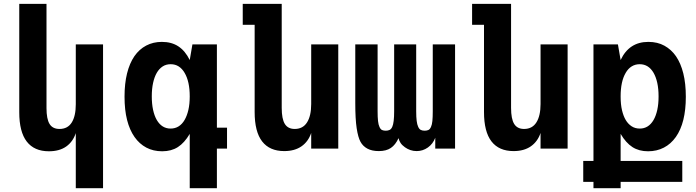

<svg xmlns="http://www.w3.org/2000/svg" viewBox="-20 -780 3652 1008"><path d="M377.9 -81.1Q362.8 -35.6 327.4 -10.7Q292 14.2 236.8 14.2Q159.7 14.2 120.4 -36.9Q81.1 -87.9 81.1 -190.9V-759.8H224.1V-212.9Q224.1 -155.3 240.2 -129.2Q256.3 -103 292.5 -103Q335.4 -103 356.7 -137Q377.9 -170.9 377.9 -232.9V-546.9H521V208H377.9Z M976.1 -77.1Q948.2 -29.8 913.8 -7.8Q879.4 14.2 831.5 14.2Q784.7 14.2 748.3 -5.1Q711.9 -24.4 686.5 -60.5Q660.6 -97.2 647.2 -149.9Q633.8 -202.6 633.8 -272.5Q633.8 -341.3 647 -394.5Q660.2 -447.8 685.5 -484.9Q710.9 -521.5 747.6 -540.8Q784.2 -560.1 830.1 -560.1Q880.9 -560.1 916.7 -536.4Q952.6 -512.7 976.1 -464.8L990.2 -546.9H1118.7V-109.9H1171.9V0H1118.7V208H976.1ZM875.5 -105Q899.4 -105 918 -116.7Q936.5 -128.4 949.2 -150.4Q961.9 -172.4 969 -203.1Q976.1 -233.9 976.1 -273.9Q976.1 -352.1 949.2 -397.5Q936.5 -419.4 918.2 -431.2Q899.9 -442.9 876 -442.9Q851.6 -442.9 833.5 -430.9Q815.4 -418.9 803.2 -397.9Q790.5 -376 783.7 -344.7Q780.3 -329.1 778.6 -311.8Q776.9 -294.4 776.9 -273.9Q776.9 -234.4 783.7 -203.1Q790.5 -171.9 803.2 -149.9Q829.6 -105 875.5 -105Z M1472.2 13.2Q1395.5 13.2 1356.2 -37.6Q1316.9 -88.4 1316.9 -191.9V-649.9H1254.4V-759.8H1459V-213.9Q1459 -155.8 1475.3 -129.4Q1491.7 -103 1527.3 -103Q1570.3 -103 1592 -137.5Q1613.8 -171.9 1613.8 -233.9V-546.9H1755.9V0H1613.8V-82Q1598.6 -36.6 1562.7 -11.7Q1526.9 13.2 1472.2 13.2Z M1968.8 13.2Q1933.1 13.2 1909.2 0.5Q1885.3 -12.2 1872.6 -35.6Q1859.9 -58.6 1852.5 -106.9Q1845.2 -155.3 1845.2 -238.8V-546.9H1962.4V-195.8Q1962.4 -164.6 1964.6 -144.8Q1966.8 -125 1972.2 -113.8Q1977.5 -101.1 1985.8 -97.4Q1994.1 -93.8 2004.9 -93.8Q2016.6 -93.8 2025.4 -97.9Q2034.2 -102.1 2039.6 -114.7Q2049.3 -136.2 2049.3 -195.8V-546.9H2165V-195.8Q2165 -165 2167.5 -145.5Q2169.9 -126 2175.3 -114.7Q2180.7 -102.1 2189.2 -97.9Q2197.8 -93.8 2209.5 -93.8Q2220.2 -93.8 2228.8 -97.4Q2237.3 -101.1 2242.7 -113.8Q2248 -125 2250 -144.8Q2252 -164.6 2252 -195.8V-546.9H2369.1V0H2265.1V-56.6Q2252.9 -24.4 2226.3 -5.6Q2199.7 13.2 2167.5 13.2Q2149.9 13.2 2134.3 7.8Q2118.7 2.4 2106 -6.8Q2090.8 -17.6 2083 -29.5Q2075.2 -41.5 2072.3 -54.7Q2056.2 -19.5 2032 -3.2Q2007.8 13.2 1968.8 13.2Z M2676.3 13.2Q2599.6 13.2 2560.3 -37.6Q2521 -88.4 2521 -191.9V-649.9H2458.5V-759.8H2663.1V-213.9Q2663.1 -155.8 2679.4 -129.4Q2695.8 -103 2731.4 -103Q2774.4 -103 2796.1 -137.5Q2817.9 -171.9 2817.9 -233.9V-546.9H2960V0H2817.9V-82Q2802.7 -36.6 2766.8 -11.7Q2731 13.2 2676.3 13.2Z M3095.7 174.8H3042V64.9H3095.7V-546.9H3224.1L3238.3 -464.8Q3282.7 -560.1 3383.8 -560.1Q3432.1 -560.1 3468.3 -540Q3504.4 -520 3528.8 -484.9Q3554.2 -447.8 3567.4 -394.5Q3580.6 -341.3 3580.6 -272Q3580.6 -135.3 3528.3 -61Q3502 -23.9 3465.1 -4.9Q3428.2 14.2 3382.3 14.2Q3334.5 14.2 3300.3 -7.8Q3266.1 -29.8 3238.3 -77.1V64.9H3562V174.8H3238.3V208H3095.7ZM3338.9 -105Q3384.8 -105 3411.1 -149.9Q3423.8 -171.9 3430.7 -203.1Q3434.1 -218.8 3435.8 -236.1Q3437.5 -253.4 3437.5 -273.9Q3437.5 -313.5 3430.7 -344.7Q3423.8 -376 3411.1 -397.9Q3384.8 -442.9 3338.4 -442.9Q3314.9 -442.9 3296.4 -431.4Q3277.8 -419.9 3265.1 -397.9Q3238.3 -353 3238.3 -273.9Q3238.3 -231.4 3245.6 -200.9Q3252.9 -170.4 3265.1 -149.9Q3277.3 -129.4 3295.7 -117.2Q3314 -105 3338.9 -105Z"/></svg>

Font: Hack
Style: Bold
Weight: 700
Monospace: yes
Designer: Christopher Simpkins
Foundry: Christopher Simpkins
Version: Version 2.017